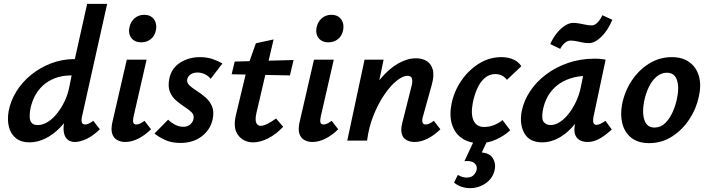

<svg xmlns="http://www.w3.org/2000/svg" viewBox="-20 -731 3686 998"><path d="M133 9Q90 9 63 -12.5Q36 -34 26.5 -71Q17 -108 25 -154Q35 -207 65 -255.5Q95 -304 141 -341.5Q187 -379 245 -401.5Q303 -424 369 -424L433 -711H537L406 -124Q402 -106 405.5 -95Q409 -84 423 -84Q431 -84 440.5 -88Q450 -92 465 -103L499 -59Q463 -24 429 -8.5Q395 7 370 7Q344 7 329.5 -7Q315 -21 311.5 -46Q308 -71 315 -102L346 -243L400 -277Q384 -210 356 -157Q328 -104 291.5 -67Q255 -30 214.5 -10.5Q174 9 133 9ZM176 -81Q203 -81 229 -97.5Q255 -114 277.5 -142.5Q300 -171 316.5 -206Q333 -241 340 -278L360 -377L413 -339H351Q303 -339 265.5 -324.5Q228 -310 201 -284.5Q174 -259 158 -225.5Q142 -192 136 -154Q134 -138 134.5 -121Q135 -104 144.5 -92.5Q154 -81 176 -81Z M631 7Q607 7 588.5 -3.5Q570 -14 563 -36.5Q556 -59 564 -95L639 -421H742L674 -124Q670 -106 672.5 -95Q675 -84 689 -84Q697 -84 706.5 -88Q716 -92 731 -103L765 -59Q731 -26 697 -9.5Q663 7 631 7ZM714 -511Q691 -511 675.5 -521.5Q660 -532 654 -550Q648 -568 653 -590Q659 -618 679.5 -636Q700 -654 730 -654Q753 -654 768 -643Q783 -632 789 -613.5Q795 -595 790 -572Q784 -544 763.5 -527.5Q743 -511 714 -511Z M917 12Q871 12 837 -4Q803 -20 783 -37L854 -109Q866 -96 887.5 -84Q909 -72 933 -72Q955 -72 969 -84.5Q983 -97 986 -113Q990 -133 976 -147Q962 -161 939.5 -175.5Q917 -190 895.5 -208.5Q874 -227 863 -254Q852 -281 860 -322Q871 -376 916 -405Q961 -434 1019 -434Q1056 -434 1085 -424Q1114 -414 1136 -401L1075 -321Q1063 -337 1044.5 -345.5Q1026 -354 1006 -354Q984 -354 969.5 -343Q955 -332 953 -318Q950 -301 965 -287Q980 -273 1003 -258.5Q1026 -244 1048 -225Q1070 -206 1082 -178.5Q1094 -151 1085 -110Q1074 -58 1029.5 -23Q985 12 917 12Z M1296 9Q1247 9 1218.5 -27.5Q1190 -64 1206 -132L1266 -382L1310 -506L1402 -526L1313 -144Q1305 -108 1312 -92.5Q1319 -77 1335 -77Q1349 -77 1369.5 -87Q1390 -97 1415 -115L1452 -72Q1414 -32 1373 -11.5Q1332 9 1296 9ZM1184 -345 1200 -411 1506 -419 1487 -339Z M1604 7Q1580 7 1561.5 -3.5Q1543 -14 1536 -36.5Q1529 -59 1537 -95L1612 -421H1715L1647 -124Q1643 -106 1645.5 -95Q1648 -84 1662 -84Q1670 -84 1679.5 -88Q1689 -92 1704 -103L1738 -59Q1704 -26 1670 -9.5Q1636 7 1604 7ZM1687 -511Q1664 -511 1648.5 -521.5Q1633 -532 1627 -550Q1621 -568 1626 -590Q1632 -618 1652.5 -636Q1673 -654 1703 -654Q1726 -654 1741 -643Q1756 -632 1762 -613.5Q1768 -595 1763 -572Q1757 -544 1736.5 -527.5Q1716 -511 1687 -511Z M2135 7Q2111 7 2093 -3Q2075 -13 2068.5 -35Q2062 -57 2071 -92L2120 -287Q2125 -307 2121.5 -322Q2118 -337 2098 -337Q2074 -337 2042 -311.5Q2010 -286 1978.5 -240Q1947 -194 1922 -132.5Q1897 -71 1888 0H1814Q1838 -107 1875 -187Q1912 -267 1957 -320.5Q2002 -374 2049.5 -401Q2097 -428 2142 -428Q2174 -428 2197.5 -414Q2221 -400 2229.5 -369.5Q2238 -339 2224 -289L2178 -124Q2173 -106 2176 -95Q2179 -84 2193 -84Q2201 -84 2210.5 -88Q2220 -92 2235 -103L2269 -59Q2235 -26 2201 -9.5Q2167 7 2135 7ZM1785 0 1875 -421H1974L1886 0Z M2472 13Q2418 13 2381 -12.5Q2344 -38 2329.5 -84Q2315 -130 2327 -191Q2340 -256 2377.5 -311Q2415 -366 2469 -400Q2523 -434 2586 -434Q2620 -434 2647 -422.5Q2674 -411 2690 -387L2615 -316Q2602 -333 2586.5 -339.5Q2571 -346 2555 -346Q2522 -346 2498 -324Q2474 -302 2459.5 -268Q2445 -234 2438 -199Q2426 -138 2441.5 -104.5Q2457 -71 2496 -71Q2524 -71 2549.5 -81.5Q2575 -92 2592 -107L2632 -54Q2601 -25 2559 -6Q2517 13 2472 13ZM2444 0H2513L2475 81L2423 70Q2431 65 2444 63Q2457 61 2470 61Q2522 61 2540.5 89.5Q2559 118 2551 153Q2541 197 2504 222Q2467 247 2423 247Q2401 247 2379.5 240Q2358 233 2340 218L2360 178Q2371 185 2383 188.5Q2395 192 2406 192Q2429 192 2441.5 179.5Q2454 167 2457 153Q2460 140 2455.5 129.5Q2451 119 2439.5 112.5Q2428 106 2407 106Q2403 106 2403 106Q2403 106 2394 107Z M2799 9Q2732 9 2705.5 -38.5Q2679 -86 2692 -154Q2703 -208 2735.5 -257Q2768 -306 2818.5 -344Q2869 -382 2933 -404Q2997 -426 3071 -426Q3091 -426 3104 -424.5Q3117 -423 3128 -421L3065 -124Q3057 -82 3080 -82Q3089 -82 3101 -87.5Q3113 -93 3127 -103L3160 -58Q3123 -24 3093.5 -8.5Q3064 7 3034 7Q3010 7 2992.5 -3Q2975 -13 2968.5 -34.5Q2962 -56 2970 -92L3003 -243L3057 -277Q3042 -211 3014.5 -158Q2987 -105 2952 -67.5Q2917 -30 2877.5 -10.5Q2838 9 2799 9ZM2842 -81Q2866 -81 2890.5 -97Q2915 -113 2936.5 -140.5Q2958 -168 2974.5 -203.5Q2991 -239 2999 -278L3019 -377L3074 -334Q3065 -336 3056 -336.5Q3047 -337 3038 -337Q2986 -337 2945 -323.5Q2904 -310 2874.5 -286Q2845 -262 2826.5 -228.5Q2808 -195 2801 -154Q2794 -111 2807 -96Q2820 -81 2842 -81ZM2892 -477 2840 -502Q2855 -535 2875 -559.5Q2895 -584 2917 -598Q2939 -612 2959 -612Q2974 -612 2991 -609Q3008 -606 3024.5 -602.5Q3041 -599 3056 -599Q3071 -599 3086 -614Q3101 -629 3111 -652L3163 -628Q3139 -572 3105.5 -539.5Q3072 -507 3041 -507Q3023 -507 3006.5 -510.5Q2990 -514 2975 -517Q2960 -520 2945 -520Q2930 -520 2915.5 -507.5Q2901 -495 2892 -477Z M3355 13Q3297 13 3262 -14.5Q3227 -42 3215 -88.5Q3203 -135 3214 -191Q3227 -256 3263.5 -311.5Q3300 -367 3354 -400.5Q3408 -434 3472 -434Q3527 -434 3563 -408Q3599 -382 3612.5 -336.5Q3626 -291 3613 -231Q3600 -167 3563.5 -111.5Q3527 -56 3473.5 -21.5Q3420 13 3355 13ZM3382 -68Q3414 -68 3437.5 -91Q3461 -114 3477 -150Q3493 -186 3500 -224Q3511 -278 3498.5 -315.5Q3486 -353 3446 -353Q3418 -353 3394 -333.5Q3370 -314 3353 -279.5Q3336 -245 3327 -199Q3317 -141 3330.5 -104.5Q3344 -68 3382 -68Z"/></svg>

Font: Ysabeau Infant
Style: Bold Italic
Weight: 700
Italic angle: -12°
Designer: Christian Thalmann (Catharsis Fonts)
Version: Version 2.001;gftools[0.9.30]; featfreeze: ss01,ss02,lnum